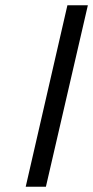

<svg xmlns="http://www.w3.org/2000/svg" viewBox="-20 -712 355 732"><path d="M237 -692H315L155 0H78Z"/></svg>

Font: Cairo
Style: Italic
Weight: 400
Italic angle: -13°
Designer: Mohamed Gaber, Accademia di Belle Arti di Urbino and others
Foundry: Kief Type Foundry, Accademia di Belle Arti di Urbino and others
Version: Version 3.011